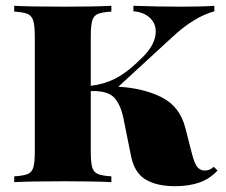

<svg xmlns="http://www.w3.org/2000/svg" viewBox="-20 -628 779 662"><path d="M730 -40Q703 -11 667 1.5Q631 14 584 14Q519 14 480.5 -10Q442 -34 431 -94L406 -218Q397 -264 376 -289Q355 -314 302 -314H293V-106Q293 -68 298 -51Q303 -34 317.5 -28Q332 -22 364 -20V0Q309 -3 202 -3Q83 -3 29 0V-20Q61 -22 75.5 -28Q90 -34 95 -51Q100 -68 100 -106V-502Q100 -540 94.5 -557Q89 -574 75 -580Q61 -586 29 -588V-608Q83 -605 202 -605Q308 -605 364 -608V-588Q332 -586 317.5 -580Q303 -574 298 -557Q293 -540 293 -502V-332Q340 -338 376.5 -356.5Q413 -375 451 -411L474 -433Q517 -477 517 -519Q517 -549 495 -568Q473 -587 440 -589V-608Q524 -605 606 -605Q678 -605 719 -608V-589Q649 -570 574 -500L388 -329Q475 -324 537.5 -292.5Q600 -261 619 -187L640 -105Q650 -64 660.5 -52Q671 -40 686 -40Q704 -40 717 -53Z"/></svg>

Font: Playfair Display SC Black
Style: Regular
Weight: 900
Designer: Claus Eggers Sørensen
Foundry: Claus Eggers Sørensen
Version: Version 1.200; ttfautohint (v1.6)